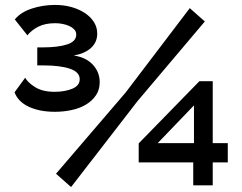

<svg xmlns="http://www.w3.org/2000/svg" viewBox="-20 -751 979 778"><path d="M203 -298Q140 -298 96.5 -318.5Q53 -339 39 -377L82 -436Q93 -416 123 -397.5Q153 -379 201 -379Q243 -379 273 -391.5Q303 -404 303 -430Q303 -459 263.5 -472.5Q224 -486 155 -486H131V-559H154Q215 -559 252 -571Q289 -583 289 -611Q289 -623 281 -631.5Q273 -640 261 -645.5Q249 -651 234 -654Q219 -657 204 -657Q164 -657 136.5 -643.5Q109 -630 91 -608L40 -672Q63 -701 108 -716Q153 -731 203 -731Q240 -731 271 -722Q302 -713 325 -697.5Q348 -682 361 -661Q374 -640 374 -615Q374 -580 349 -557Q324 -534 279 -526Q328 -519 356 -489Q384 -459 384 -418Q384 -387 368.5 -364.5Q353 -342 328 -327Q303 -312 270 -305Q237 -298 203 -298ZM763 0V-93H542V-170L788 -422H842V-171H903V-93H842V0ZM619 -171H766V-324ZM207 -47 489 -376 749 -718 810 -664 537 -341 268 7Z"/></svg>

Font: Oxford Sans
Style: Bold
Weight: 700
Designer: Matt McInerney, Pablo Impallari, Rodrigo Fuenzalida
Foundry: Matt McInerney, Pablo Impallari, Rodrigo Fuenzalida
Version: Version 3.000g; ttfautohint (v1.5) -l 8 -r 28 -G 28 -x 14 -D